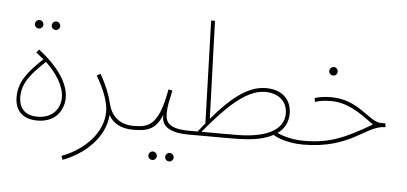

<svg xmlns="http://www.w3.org/2000/svg" viewBox="-58 -839 2528 1194"><g transform="rotate(5 1206.0 -242.0)"><path d="M256 -571C270 -571 282 -583 282 -597C282 -612 270 -624 256 -624C241 -624 229 -612 229 -597C229 -583 241 -571 256 -571ZM151 -571C165 -571 177 -583 177 -597C177 -612 165 -624 151 -624C136 -624 124 -612 124 -597C124 -583 136 -571 151 -571Z M191 0C312 0 355 -87 355 -156C355 -256 273 -357 164 -441L148 -421L196 -383C109 -301 50 -233 50 -136C50 -49 100 0 191 0ZM190 -24C112 -24 73 -67 73 -139C73 -230 135 -294 213 -368C279 -307 331 -227 331 -156C331 -89 287 -24 190 -24Z M369 230C500 180 625 73 636 -74C661 -25 714 5 787 5C795 5 801 -2 801 -8C801 -14 798 -19 790 -19C700 -19 649 -71 632 -144C619 -199 594 -261 558 -324L535 -311C581 -233 613 -153 613 -93C613 39 503 152 360 206Z M1030 182C1044 182 1056 170 1056 156C1056 141 1044 129 1030 129C1015 129 1003 141 1003 156C1003 170 1015 182 1030 182ZM925 182C939 182 951 170 951 156C951 141 939 129 925 129C910 129 898 141 898 156C898 170 910 182 925 182Z M787 5C873 5 931 -6 969 -105C963 -35 1013 5 1139 5C1147 5 1153 -2 1153 -8C1153 -14 1150 -19 1142 -19C1006 -19 989 -61 989 -117C989 -161 997 -187 1012 -259L987 -264C947 -34 882 -19 791 -19Z M1139 5H1244C1413 5 1518 10 1603 -15C1626 -22 1646 -30 1663 -39C1722 -3 1807 5 1849 5C1857 5 1863 -2 1863 -8C1863 -14 1860 -19 1852 -19C1812 -19 1747 -26 1686 -53C1732 -86 1751 -130 1751 -179C1751 -256 1704 -325 1590 -325C1475 -325 1368 -233 1259 -104L1238 -714H1214L1234 -74C1219 -56 1205 -38 1190 -19H1143ZM1587 -301C1681 -301 1727 -245 1727 -178C1727 -72 1613 -19 1430 -19H1214C1320 -145 1455 -301 1587 -301Z M2000 -439C2014 -439 2026 -451 2026 -465C2026 -480 2014 -492 2000 -492C1985 -492 1973 -480 1973 -465C1973 -451 1985 -439 2000 -439Z M1849 5C2150 5 2228 -147 2352 -148L2349 -171H2324C2245 -171 2176 -304 1999 -304C1965 -304 1930 -300 1897 -290L1901 -266C1938 -277 1966 -280 1999 -280C2097 -280 2173 -233 2272 -157C2109 -61 2012 -19 1853 -19Z"/></g></svg>

Font: Noto Sans Arabic Thin
Style: Regular
Weight: 100
Designer: Monotype Design Team, Nadine Chahine, Nizar Qandah and Khaled Hosny
Foundry: Monotype Imaging Inc.
Version: Version 2.012